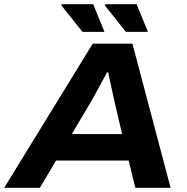

<svg xmlns="http://www.w3.org/2000/svg" viewBox="-52 -895 893 915"><path d="M-32 0 390 -687H579L761 0H593L561 -130H215L138 0ZM290 -256H530L492 -418Q489 -432 485 -451Q481 -470 476.5 -489.5Q472 -509 469 -525Q466 -541 464 -550H458Q447 -530 433.5 -504.5Q420 -479 407 -455.5Q394 -432 385 -416ZM341 -743 240 -870 243 -875H392L446 -743ZM548 -743 447 -870 450 -875H599L653 -743Z"/></svg>

Font: Archivo SemiExpanded
Style: Bold Italic
Weight: 700
Width: 6
Italic angle: -10°
Designer: Hector Gatti
Foundry: Omnibus-Type
Version: Version 2.001